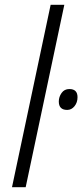

<svg xmlns="http://www.w3.org/2000/svg" viewBox="-20 -780 343 800"><path d="M30 0 191 -760H248L87 0ZM260 -322Q278 -322 290.5 -337.5Q303 -353 303 -375Q303 -409 269 -409Q248 -409 236.5 -392.5Q225 -376 225 -357Q225 -322 260 -322Z"/></svg>

Font: Noto Sans UI Light
Style: Italic
Weight: 300
Italic angle: -12°
Designer: Monotype Design Team
Foundry: Monotype Imaging Inc.
Version: Version 1.901